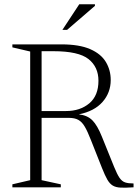

<svg xmlns="http://www.w3.org/2000/svg" viewBox="-20 -878 646 900"><path d="M38 -656V-670H268Q351.5 -670 402.5 -647.8Q453.5 -625.5 476.2 -587.5Q499 -549.5 499 -503Q499 -443.5 460.5 -400Q422 -356.5 349.5 -342Q389.5 -337.5 413 -314Q436.5 -290.5 458 -236.5L515 -95.5Q529 -61 540.2 -44.5Q551.5 -28 566.5 -23Q581.5 -18 606 -18V0Q569 2.5 546 1.5Q523 0.5 508.5 -8.2Q494 -17 483 -36.2Q472 -55.5 458.5 -89.5L406 -222Q390.5 -262 377.2 -284.5Q364 -307 347 -316.2Q330 -325.5 303 -325.5H175V-33.5L265 -14V0H38V-14L121.5 -33.5V-636.5ZM289.5 -357.5Q355.5 -357.5 398.5 -393.5Q441.5 -429.5 441.5 -499.5Q441.5 -564 395 -601Q348.5 -638 230.5 -638H175V-357.5ZM272.5 -738 351.5 -858H425V-850.5L294.5 -738Z"/></svg>

Font: Newsreader Text Light
Style: Regular
Weight: 300
Designer: Hugues Gentile
Foundry: Production Type
Version: Version 1.001